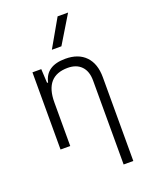

<svg xmlns="http://www.w3.org/2000/svg" viewBox="-182 -890 951 1210"><g transform="rotate(-20 293.0 -285.0)"><path d="M431.2 224.6V-338.4Q431.2 -400.9 398.4 -434.6Q365.7 -468.3 307.6 -468.3Q154.8 -468.3 154.8 -292.5V0H89.8V-517.6H148.9L153.8 -423.8H160.6Q182.6 -527.3 313 -527.3Q400.4 -527.3 448.2 -477.5Q496.1 -427.7 496.1 -336.9V224.6ZM253.4 -609.4 359.4 -794.9H429.7L317.4 -609.4Z"/></g></svg>

Font: CaskaydiaMono NF Light
Style: Regular
Weight: 300
Designer: Aaron Bell
Foundry: Saja Typeworks
Version: Version 2111.001; ttfautohint (v1.8.4);Nerd Fonts 3.1.1